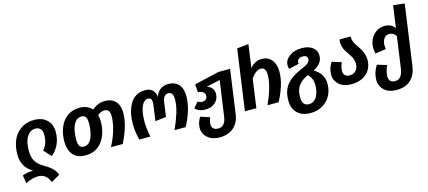

<svg xmlns="http://www.w3.org/2000/svg" viewBox="-67 -1403 5055 2268"><g transform="rotate(-15 2460.0 -268.5)"><path d="M348.1 217.8Q307.1 109.9 209 109.9Q134.3 109.9 53.2 152.8L37.1 54.2Q94.2 29.8 168 29.8Q38.1 -46.9 38.1 -199.2Q38.1 -267.6 53.5 -324.7Q68.8 -381.8 95.9 -422.1Q123 -462.4 160.2 -490.7Q197.3 -519 240.2 -532.5Q283.2 -545.9 331.1 -545.9Q433.1 -545.9 489.5 -490Q545.9 -434.1 545.9 -342.8Q545.9 -257.8 512.9 -189.5Q480 -121.1 425.8 -79.1L344.2 -168.9Q405.8 -233.9 405.8 -342.8Q405.8 -393.1 383.8 -418Q361.8 -442.9 321.8 -442.9Q258.8 -442.9 219.5 -382.3Q180.2 -321.8 180.2 -207Q180.2 -129.4 210.4 -80.6Q240.7 -31.7 301.8 3.9Q333.5 22.5 351.6 34.4Q369.6 46.4 391.1 64.5Q412.6 82.5 427.7 104.2Q442.9 126 455.1 154.8Z M1201.7 -545.9Q1280.8 -545.9 1327.6 -496.6Q1374.5 -447.3 1374.5 -355Q1374.5 -199.7 1272.5 0H1128.9Q1175.3 -85.9 1203.4 -179.2Q1231.4 -272.5 1231.4 -352.1Q1231.4 -398.4 1214.6 -419.2Q1197.8 -439.9 1164.6 -439.9Q1122.6 -439.9 1081.5 -404.8Q1091.8 -367.2 1091.8 -321.8Q1091.8 -290 1087.6 -258.3Q1083.5 -226.6 1073.7 -192.9Q1064 -159.2 1049.3 -129.2Q1034.7 -99.1 1012.5 -72.3Q990.2 -45.4 962.6 -25.9Q935.1 -6.3 897.2 4.9Q859.4 16.1 815.9 16.1Q716.3 16.1 665 -42.7Q613.8 -101.6 613.8 -208Q613.8 -240.2 617.9 -272.2Q622.1 -304.2 631.8 -337.9Q641.6 -371.6 656.2 -401.6Q670.9 -431.6 693.4 -458.3Q715.8 -484.9 743.4 -504.2Q771 -523.4 808.6 -534.7Q846.2 -545.9 889.6 -545.9Q986.3 -545.9 1041.5 -482.9Q1112.8 -545.9 1201.7 -545.9ZM823.7 -88.9Q859.4 -88.9 885.7 -113.3Q912.1 -137.7 925.5 -177.2Q939 -216.8 945.1 -256.1Q951.2 -295.4 951.7 -335.9Q951.7 -392.1 936.3 -416.5Q920.9 -440.9 882.8 -440.9Q858.4 -440.9 838.1 -429.7Q817.9 -418.5 804.2 -398.7Q790.5 -378.9 780.5 -354.5Q770.5 -330.1 765.1 -301.3Q759.8 -272.5 757.3 -246.3Q754.9 -220.2 754.9 -193.8Q754.9 -138.2 770.5 -113.5Q786.1 -88.9 823.7 -88.9Z M1475.6 0Q1448.7 -103 1448.7 -194.8Q1448.7 -252 1457 -302.5Q1465.3 -353 1484.1 -398.2Q1502.9 -443.4 1530.3 -475.8Q1557.6 -508.3 1598.4 -527.1Q1639.2 -545.9 1689.5 -545.9Q1805.7 -545.9 1817.9 -430.2Q1857.4 -545.9 1976.6 -545.9Q2053.7 -545.9 2099.6 -496.8Q2145.5 -447.8 2145.5 -351.1Q2145.5 -268.1 2116.9 -175.3Q2088.4 -82.5 2042.5 0H1906.7Q1952.6 -102.1 1979.2 -189Q2005.9 -275.9 2005.9 -353Q2005.9 -439.9 1947.8 -439.9Q1885.7 -439.9 1873.5 -350.1L1848.6 -175.8L1715.8 -161.1L1742.7 -354Q1748 -398.4 1738 -419.2Q1728 -439.9 1697.8 -439.9Q1673.8 -439.9 1654.3 -423.8Q1634.8 -407.7 1622.8 -382.1Q1610.8 -356.4 1603 -322.8Q1595.2 -289.1 1592 -256.1Q1588.9 -223.1 1588.9 -189.9Q1588.9 -111.8 1609.9 0Z M2587.4 -529.8H2727.5L2652.8 4.9Q2639.2 105.5 2573.7 163.3Q2508.3 221.2 2400.9 221.2Q2309.6 221.2 2254.6 172.6Q2199.7 124 2199.7 53.2Q2199.7 -11.2 2239.7 -75.2L2352.5 -38.1Q2333.5 8.8 2333.5 47.9Q2333.5 79.6 2353.8 97.4Q2374 115.2 2412.6 115.2Q2455.6 115.2 2480.7 85Q2505.9 54.7 2512.7 2L2574.7 -434.1L2405.8 -396Q2446.3 -385.3 2468.5 -357.2Q2490.7 -329.1 2490.7 -290Q2490.7 -224.1 2444.3 -182.1Q2397.9 -140.1 2321.8 -140.1Q2244.6 -140.1 2197.8 -187L2256.8 -255.9Q2279.8 -238.8 2311.5 -238.8Q2339.4 -238.8 2356.4 -254.9Q2373.5 -271 2373.5 -297.9Q2373.5 -326.7 2348.9 -343.5Q2324.2 -360.4 2288.6 -362.8L2281.7 -459Z M3118.2 -545.9Q3192.9 -545.9 3237.5 -492.2Q3282.2 -438.5 3282.2 -346.2Q3282.2 -263.7 3253.2 -173.3Q3224.1 -83 3179.2 0H3043.5Q3085 -89.8 3112.1 -181.6Q3139.2 -273.4 3139.2 -344.2Q3139.2 -438 3078.1 -438Q3047.4 -438 3015.1 -414.8Q2982.9 -391.6 2955.1 -346.2L2907.2 0H2767.1L2871.1 -741.2L3012.2 -755.9L2973.1 -472.2Q3029.8 -545.9 3118.2 -545.9Z M3675.8 -254.9Q3793.9 -187 3793.9 -63Q3793.9 16.6 3759.8 81.1Q3725.6 145.5 3660.9 183.3Q3596.2 221.2 3512.7 221.2Q3409.7 221.2 3352.3 164.3Q3294.9 107.4 3294.9 8.8Q3294.9 -51.3 3310.3 -99.6Q3325.7 -147.9 3356.9 -185.3Q3388.2 -222.7 3429.9 -251Q3471.7 -279.3 3529.8 -304.2Q3601.1 -334 3626 -354.2Q3650.9 -374.5 3650.9 -403.8Q3650.9 -424.8 3636.7 -437Q3622.6 -449.2 3595.7 -449.2Q3562.5 -449.2 3543.2 -433.6Q3523.9 -418 3523.9 -396Q3523.9 -386.7 3525.9 -377L3400.9 -349.1Q3394 -372.1 3394 -392.1Q3394 -457 3454.1 -502Q3514.2 -546.9 3608.9 -546.9Q3690.4 -546.9 3739.3 -508.5Q3788.1 -470.2 3788.1 -410.2Q3788.1 -358.4 3760.3 -321.3Q3732.4 -284.2 3675.8 -254.9ZM3521 115.2Q3554.2 115.2 3580.1 97.7Q3606 80.1 3620.8 51.3Q3635.7 22.5 3643.3 -11Q3650.9 -44.4 3650.9 -80.1Q3650.9 -127.9 3637.2 -161.1Q3623.5 -194.3 3595.7 -220.2Q3512.2 -182.6 3475.6 -129.9Q3439 -77.1 3439 7.8Q3439 115.2 3521 115.2Z M4323.2 -211.9Q4323.2 -109.9 4253.4 -46.4Q4183.6 17.1 4065.4 17.1H4064.5Q3971.7 17.1 3917 -31.7Q3862.3 -80.6 3862.3 -153.8Q3862.3 -229.5 3907.2 -299.8L4022.5 -264.2Q3997.6 -210 3997.6 -160.2Q3997.6 -126 4017.3 -107.4Q4037.1 -88.9 4076.2 -88.9Q4122.6 -88.9 4150.9 -121.1Q4179.2 -153.3 4179.2 -205.1Q4179.2 -231.4 4170.7 -257.3Q4162.1 -283.2 4148.9 -303Q4135.7 -322.8 4120.8 -345.9Q4106 -369.1 4092.8 -389.9Q4079.6 -410.6 4071 -438.7Q4062.5 -466.8 4062.5 -496.1Q4062.5 -515.1 4065.4 -529.8H4203.6Q4202.1 -522.5 4202.1 -512.2Q4202.1 -487.3 4214.6 -460.4Q4227.1 -433.6 4244.9 -408Q4262.7 -382.3 4280.5 -354.2Q4298.3 -326.2 4310.8 -289.1Q4323.2 -252 4323.2 -211.9Z M4782.2 -757.8 4919.9 -741.2 4816.9 -5.9Q4801.8 103.5 4738.3 162.4Q4674.8 221.2 4564 221.2Q4469.7 221.2 4415.5 170.7Q4361.3 120.1 4361.3 43Q4361.3 -43 4414.1 -127.9L4532.2 -92.8Q4498 -22.5 4498 38.1Q4498 75.2 4517.1 95.2Q4536.1 115.2 4575.2 115.2Q4619.1 115.2 4644.3 81.5Q4669.4 47.9 4677.2 -11.2L4731 -393.1Q4700.2 -440.9 4649.9 -440.9Q4607.4 -440.9 4584.2 -407.2Q4561 -373.5 4561 -325.2Q4561 -305.2 4564.9 -278.8L4434.1 -259.8Q4424.3 -294.9 4424.3 -330.1Q4424.3 -421.9 4481.7 -484.4Q4539.1 -546.9 4621.1 -546.9Q4701.7 -546.9 4744.1 -486.8Z"/></g></svg>

Font: FiraGO SemiBold
Style: Italic
Weight: 600
Italic angle: -8°
Designer: bBox Type GmbH
Foundry: bBox Type GmbH
Version: Version 1.001;PS 001.001;hotconv 1.0.88;makeotf.lib2.5.64775